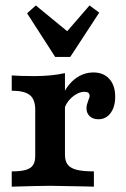

<svg xmlns="http://www.w3.org/2000/svg" viewBox="-20 -700 473 720"><path d="M112.1 -115.3V-288.8Q112.1 -327.1 91.8 -343.5Q71.6 -359.8 24 -359.8V-417.1L57.8 -415.4Q75.6 -414.6 108.5 -414.6Q173.8 -414.6 223.6 -425.9V-119.7Q223.6 -96.1 233.8 -82.8Q244 -69.4 267.3 -63.3Q290.6 -57.3 332.1 -57.3V0L304.6 -0.8Q195.7 -3.2 169.6 -3.2Q131.7 -3.2 24 0V-57.3Q57.7 -57.3 76.8 -62.9Q95.8 -68.5 103.9 -80.9Q112.1 -93.2 112.1 -115.3ZM304.3 -294Q304.3 -301.2 306.4 -308.9Q308.6 -316.6 311 -323Q312.9 -327.5 314.5 -332.2Q316.1 -336.8 316.1 -340.8Q316.1 -348.2 311.1 -352Q306.2 -355.8 296.6 -355.8Q281.4 -355.8 264.9 -346.1Q248.3 -336.4 235.9 -320.3Q223.6 -304.2 220 -285.3L216.8 -346.8Q235 -385.2 264.9 -406.8Q294.9 -428.3 330.3 -428.3Q368.2 -428.3 390.1 -403.9Q412 -379.5 412 -337.4Q412 -299.4 394.7 -276.1Q377.4 -252.8 348.9 -252.8Q328.6 -252.8 316.4 -264.2Q304.3 -275.6 304.3 -294ZM352.1 -652.6 243.4 -486.4H187L81.6 -650.1L114.3 -679.6L258.1 -561.5L198.4 -544.1L315.7 -679.6Z"/></svg>

Font: Playfair Micro SmCond SmLight
Style: Regular
Weight: 360
Width: 4
Designer: Claus Eggers Sørensen
Foundry: Claus Eggers Sørensen
Version: Version 2.100;Glyphs 3.2 (3219)